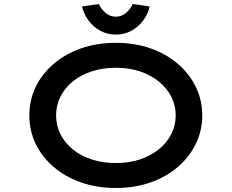

<svg xmlns="http://www.w3.org/2000/svg" viewBox="-20 -925 1153 955"><path d="M556 10Q462 10 383.5 -17.5Q305 -45 247 -94.5Q189 -144 157.5 -209.5Q126 -275 126 -351Q126 -427 157.5 -492.5Q189 -558 247 -607.5Q305 -657 383.5 -684.5Q462 -712 556 -712Q650 -712 728.5 -684.5Q807 -657 864.5 -607.5Q922 -558 954 -492.5Q986 -427 986 -351Q986 -275 954 -209.5Q922 -144 864.5 -94.5Q807 -45 728.5 -17.5Q650 10 556 10ZM556 -114Q622 -114 676 -132Q730 -150 770 -182.5Q810 -215 832 -258Q854 -301 854 -351Q854 -401 832 -444Q810 -487 770 -519.5Q730 -552 676 -570Q622 -588 556 -588Q491 -588 436 -570Q381 -552 341.5 -519.5Q302 -487 280.5 -444Q259 -401 259 -351Q259 -301 280.5 -258Q302 -215 341.5 -182.5Q381 -150 436 -132Q491 -114 556 -114ZM556 -753Q514 -753 479 -772Q444 -791 420.5 -822.5Q397 -854 388 -893L472 -905Q483 -880 505 -861Q527 -842 556 -842Q585 -842 607 -861Q629 -880 640 -905L724 -893Q716 -854 692 -822.5Q668 -791 633.5 -772Q599 -753 556 -753Z"/></svg>

Font: Lexend Zetta Medium
Style: Regular
Weight: 500
Designer: Bonnie Shaver-Troup, Thomas Jockin
Foundry: Lexend
Version: Version 1.007